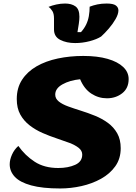

<svg xmlns="http://www.w3.org/2000/svg" viewBox="-20 -1043 769 1088"><path d="M321 25Q220 25 156.5 7.5Q93 -10 64 -41Q35 -72 35 -112Q35 -138 48 -167Q61 -196 84 -216Q122 -162 176.5 -126.5Q231 -91 310 -91Q366 -91 406 -109Q446 -127 446 -167Q446 -189 426 -205Q406 -221 373 -233.5Q340 -246 300.5 -259Q261 -272 221 -289.5Q181 -307 148 -332.5Q115 -358 95 -394Q75 -430 75 -482Q75 -545 105 -591Q135 -637 187 -667Q239 -697 307.5 -711.5Q376 -726 452 -726Q532 -726 589.5 -709.5Q647 -693 678 -663.5Q709 -634 709 -595Q709 -543 672.5 -514.5Q636 -486 586 -486Q538 -486 497.5 -512.5Q457 -539 434 -594Q375 -588 334 -565Q293 -542 293 -507Q293 -484 313 -468Q333 -452 366 -440Q399 -428 439 -415.5Q479 -403 518.5 -387Q558 -371 591 -347Q624 -323 644 -288Q664 -253 664 -203Q664 -144 633.5 -101Q603 -58 552.5 -30Q502 -2 441.5 11.5Q381 25 321 25ZM406 -799Q357 -799 321.5 -817Q286 -835 286 -876V-939Q286 -965 277 -980Q268 -995 255 -1004Q274 -1012 299 -1017.5Q324 -1023 349 -1023Q385 -1023 407.5 -1007Q430 -991 430 -948Q430 -931 426.5 -907.5Q423 -884 419 -861H439Q457 -881 468 -903.5Q479 -926 483.5 -952Q488 -978 488 -1005Q508 -1013 532 -1018Q556 -1023 584 -1023Q622 -1023 636.5 -1012Q651 -1001 651 -984Q651 -963 635 -935Q619 -907 596 -880.5Q573 -854 553 -836Q528 -820 487.5 -809.5Q447 -799 406 -799Z"/></svg>

Font: Lemonada
Style: Regular
Weight: 400
Designer: Mohamed Gaber (Arabic), Eduardo Tunni (Latin)
Foundry: Kief Type Foundry
Version: Version 4.005